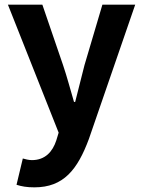

<svg xmlns="http://www.w3.org/2000/svg" viewBox="-20 -580 614 825"><path d="M128 225C253 225 313 149 362 17L561 -560H420L343 -300C330 -248 316 -194 303 -142H298C282 -196 268 -250 251 -300L162 -560H14L232 -10L222 23C206 72 174 108 117 108C104 108 88 104 78 101L51 214C73 221 95 225 128 225Z"/></svg>

Font: Noto Sans T Chinese Bold
Style: Bold
Weight: 700
Designer: Ryoko NISHIZUKA (kana & ideographs); Paul D. Hunt (Latin, Greek & Cyrillic); Wenlong ZHANG (bopomofo); Sandoll Communica
Foundry: Adobe Systems Incorporated
Version: Version 1.000;PS 1;hotconv 1.0.78;makeotf.lib2.5.61930